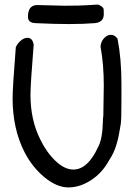

<svg xmlns="http://www.w3.org/2000/svg" viewBox="-20 -818 590 838"><path d="M143 -796 260 -793Q330 -793 364.5 -795.5Q399 -798 405.5 -798Q412 -798 422 -791Q432 -784 432.5 -777Q433 -770 433 -756Q433 -721 394 -717Q345 -713 280.5 -713Q216 -713 135 -717Q102 -718 102 -745Q102 -796 143 -796ZM493 -649Q510 -562 510 -454V-378Q510 -292 507 -276.5Q504 -261 501 -242Q498 -223 495.5 -213Q493 -203 488 -186Q477 -149 457 -120Q427 -64 378 -32Q329 0 278.5 0Q228 0 174.5 -44Q121 -88 87 -154Q35 -256 35 -389Q35 -436 49 -612Q56 -628 70.5 -640.5Q85 -653 100 -653Q122 -653 127 -623Q113 -450 113 -404Q113 -294 156 -209Q183 -153 222.5 -115.5Q262 -78 300 -78Q363 -78 408 -176Q427 -210 429 -285Q429 -305 431 -313L433 -445Q433 -537 419 -613Q419 -634 433 -650Q447 -666 464 -666Q481 -666 493 -649Z"/></svg>

Font: Patrick Hand
Style: Regular
Weight: 400
Designer: Patrick Wagesreiter
Foundry: Patrick Wagesreiter
Version: Version 1.003;PS 001.003;hotconv 1.0.70;makeotf.lib2.5.58329